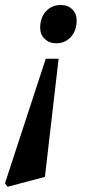

<svg xmlns="http://www.w3.org/2000/svg" viewBox="-49 -516 361 759"><path d="M182.7 -283.9 128.6 183.2 -19.2 222.4 -29.3 208.5 131.9 -283.9ZM191.6 -496.3Q219.2 -496.3 236.6 -479.1Q254.1 -461.8 254.1 -435.2Q254.1 -395.5 231.4 -370.2Q208.7 -344.9 172.3 -344.9Q145.7 -344.9 127.8 -362.1Q109.8 -379.4 109.8 -406Q109.8 -445.9 132.5 -471.1Q155.2 -496.3 191.6 -496.3Z"/></svg>

Font: Platypi Light
Style: Italic
Weight: 300
Italic angle: -13°
Designer: David Sargent
Foundry: Bolt Cutter Type
Version: Version 1.200